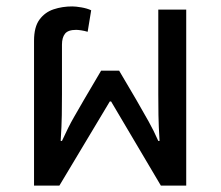

<svg xmlns="http://www.w3.org/2000/svg" viewBox="-20 -578 688 598"><path d="M86 0V-451Q86 -494 103 -517Q120 -540 147 -549Q174 -558 205 -558Q216 -558 233.5 -555Q251 -552 264 -546L253 -479Q243 -482 233 -483.5Q223 -485 217 -485Q192 -485 182.5 -473Q173 -461 173 -439V-284Q173 -253 172.5 -219.5Q172 -186 169 -139H173Q193 -183 210 -212.5Q227 -242 242 -268L295 -358H351L404 -268Q427 -228 443 -199.5Q459 -171 473 -139H477Q474 -186 473.5 -219.5Q473 -253 473 -284V-548H560V0H481L326 -262H322L165 0Z"/></svg>

Font: Noto Sans Living
Style: Regular
Weight: 400
Designer: Monotype Design Team
Foundry: Monotype Imaging Inc.
Version: Version 2.013; ttfautohint (v1.8.4.7-5d5b)